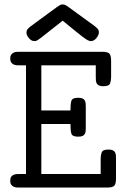

<svg xmlns="http://www.w3.org/2000/svg" viewBox="-20 -844 565 864"><path d="M26 -30Q26 -42 30 -48Q34 -54 40.5 -57Q47 -60 54 -60.5Q61 -61 67 -61H97V-550H67Q61 -550 54 -550.5Q47 -551 41 -554Q35 -557 30.5 -563Q26 -569 26 -581Q26 -592 30.5 -598Q35 -604 41 -607Q47 -610 54 -610.5Q61 -611 67 -611H440Q466 -611 473 -602Q480 -593 480 -570V-497Q480 -482 475.5 -469Q471 -456 445 -456Q432 -456 425 -459.5Q418 -463 415 -469Q412 -475 411.5 -482.5Q411 -490 411 -497V-550H166V-347H297Q297 -378 301.5 -391Q306 -404 332 -404Q345 -404 352 -400.5Q359 -397 362 -391Q365 -385 365.5 -377.5Q366 -370 366 -363V-270Q366 -263 365.5 -255.5Q365 -248 362 -242Q359 -236 352 -232.5Q345 -229 332 -229Q306 -229 301.5 -242Q297 -255 297 -286H166V-61H433V-130Q433 -145 437.5 -158Q442 -171 468 -171Q481 -171 488 -167.5Q495 -164 498 -158Q501 -152 501.5 -144.5Q502 -137 502 -130V-41Q502 -17 494.5 -8.5Q487 0 462 0H67Q61 0 54 -0.5Q47 -1 41 -4Q35 -7 30.5 -13Q26 -19 26 -30ZM99 -697Q99 -706 104 -712.5Q109 -719 120 -727Q169 -763 196 -783Q223 -803 236 -812Q249 -821 253 -822.5Q257 -824 262 -824H263Q267 -824 271.5 -822.5Q276 -821 289.5 -811.5Q303 -802 330 -782Q357 -762 407 -726Q412 -722 418.5 -715.5Q425 -709 425 -698Q425 -687 414 -673Q403 -659 389 -659Q383 -659 375 -663Q367 -667 353 -677.5Q339 -688 317 -706Q295 -724 262 -751Q221 -719 198 -700.5Q175 -682 163 -673Q151 -664 146 -661.5Q141 -659 135 -659Q121 -659 110 -672.5Q99 -686 99 -697Z"/></svg>

Font: CMU Typewriter Custom
Style: Regular
Weight: 500
Monospace: yes
Version: Version 0.7.0